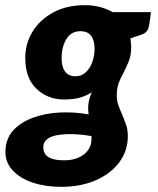

<svg xmlns="http://www.w3.org/2000/svg" viewBox="-20 -547 613 745"><path d="M217 178Q156 178 107 161.5Q58 145 29.5 114.5Q1 84 1 43Q1 -7 30.5 -40Q60 -73 108.5 -90.5Q157 -108 213.5 -110.5Q270 -113 324 -103Q323 -109 322.5 -115Q322 -121 322 -128Q322 -142 325.5 -157.5Q329 -173 336 -189Q317 -176 291.5 -168.5Q266 -161 228 -161Q165 -161 121.5 -202.5Q78 -244 78 -322Q78 -378 106.5 -424.5Q135 -471 187 -499Q239 -527 310 -527Q340 -527 367 -520Q394 -513 417 -500H566L559 -451Q555 -421 530 -413L486 -398Q487 -390 488 -381.5Q489 -373 489 -364Q489 -332 479.5 -309Q470 -286 460 -266Q449 -247 441 -226Q433 -205 433 -176Q433 -157 439 -139.5Q445 -122 453 -105Q461 -86 468.5 -65.5Q476 -45 476 -19Q476 38 443 82.5Q410 127 351.5 152.5Q293 178 217 178ZM230 75Q260 75 283.5 65Q307 55 321 36.5Q335 18 335 -7Q335 -5 335 -9.5Q335 -14 335 -18.5Q335 -23 335 -19Q293 -26 258.5 -26.5Q224 -27 199 -22Q174 -17 161 -5.5Q148 6 148 24Q148 40 156 51.5Q164 63 182 69Q200 75 230 75ZM273 -251Q297 -251 313.5 -267Q330 -283 338.5 -307.5Q347 -332 347 -358Q347 -390 333.5 -408Q320 -426 292 -426Q267 -426 251 -411.5Q235 -397 227 -373Q219 -349 219 -321Q219 -288 232.5 -269.5Q246 -251 273 -251Z"/></svg>

Font: Aleo Black
Style: Italic
Weight: 900
Italic angle: -7°
Designer: Alessio Laiso
Foundry: Alessio Laiso
Version: Version 2.001;gftools[0.9.29]